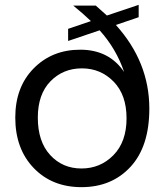

<svg xmlns="http://www.w3.org/2000/svg" viewBox="-20 -763 678 792"><path d="M261 -644 355 -676Q323 -707 282 -740H375Q415 -705 421 -699L552 -743V-692L458 -660Q596 -507 596 -315Q596 -159 518.5 -75Q441 9 316 9Q195 9 119 -70Q43 -149 43 -278Q43 -404 119 -481Q195 -558 311 -558Q430 -558 492 -466Q460 -561 391 -638L261 -594ZM136 -278Q136 -179 187 -123.5Q238 -68 316 -68Q394 -68 448 -123Q502 -178 502 -275Q502 -372 448.5 -426.5Q395 -481 318 -481Q240 -481 188 -427.5Q136 -374 136 -278Z"/></svg>

Font: SVN-Poppins
Style: Regular
Weight: 400
Designer: Ninad Kale (Devanagari), Jonny Pinhorn (Latin)
Foundry: Indian Type Foundry
Version: Version 3.002 2017